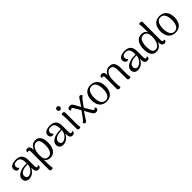

<svg xmlns="http://www.w3.org/2000/svg" viewBox="394 -2452 4400 4400"><g transform="rotate(-45 2593.5 -252.5)"><path d="M470.2 10Q427.4 10 405.2 -19.7Q382.9 -49.4 382.9 -113.6V-202.8L401.5 -194Q384.5 -133.6 350.3 -87.1Q316.2 -40.6 270 -14.8Q223.8 11.1 169.8 11.1Q111.2 11.1 78.2 -20.5Q45.3 -52.2 45.3 -104.8Q45.3 -146.3 66.7 -177.9Q88.1 -209.5 125.6 -231.9Q163.2 -254.2 210.6 -267.3Q252.8 -278.3 297.2 -282.3Q341.5 -286.2 379.2 -284V-309.5Q379.2 -397 349.9 -441Q320.6 -484.9 252.1 -484.9Q227.7 -484.9 203.3 -477.7Q178.9 -470.5 163.4 -453.1Q147.9 -435.8 147.9 -403.9Q147.9 -384.5 157.9 -362.9Q167.8 -341.4 191 -332.6Q182.2 -321.7 168.9 -317.3Q155.6 -312.9 142.8 -312.9Q108.3 -312.9 88 -340.2Q67.7 -367.5 67.7 -400.5Q67.7 -460 119.7 -490.4Q171.8 -520.8 259 -520.8Q362.9 -520.8 411.7 -468.1Q460.5 -415.4 460.5 -305.4V-105.2Q460.5 -52.2 496.2 -52.2Q503.8 -52.2 513.7 -57.3Q523.5 -62.5 529.1 -72.7Q535 -64.8 537.5 -56.6Q539.9 -48.4 539.9 -41.5Q539.9 -19.5 519.8 -4.8Q499.7 10 470.2 10ZM206.2 -44.5Q235.5 -45.5 266 -62.7Q296.5 -80 322.3 -109.2Q348.2 -138.3 364.4 -175.2Q380.5 -212.2 381.1 -252.4Q357.8 -254 329.4 -252.2Q301.1 -250.5 274 -245.5Q246.8 -240.5 226 -232Q182.1 -216.3 157.2 -188.5Q132.2 -160.7 132.2 -121.5Q132.2 -91.7 149 -67.4Q165.8 -43.2 206.2 -44.5Z M891.2 -520.8Q945 -520.8 979 -498.1Q1012.9 -475.4 1031.2 -438.8Q1049.5 -402.2 1056.6 -359.7Q1063.7 -317.2 1063.7 -277.5Q1063.7 -139.9 1008.2 -63.5Q952.7 12.9 852.6 12.9Q802.1 12.9 766.8 -8Q731.5 -28.9 715.8 -66.6V55.2Q715.8 76.2 717.1 104.3Q718.3 132.5 721.4 159.8Q724.5 187.2 729.2 206.2Q723.5 211.5 711.8 217.9Q700.2 224.3 683.1 224.3Q663 224.3 649.7 212.5Q636.4 200.8 636.4 180.2L637.4 -404.3Q637.4 -431.8 631.1 -443.5Q624.8 -455.2 609.2 -455.2Q603.7 -455.2 595.7 -452.7Q587.7 -450.2 582.7 -440.5Q576.8 -448.8 574 -457Q571.3 -465.3 571.3 -472.2Q571.3 -492.4 587.8 -504.9Q604.4 -517.4 631.2 -517.4Q674.2 -517.4 693.2 -483.8Q712.2 -450.2 712.2 -390.4V-298.6L690.1 -287.6Q696.5 -337.6 711.8 -380.1Q727.1 -422.6 751.9 -454.2Q776.8 -485.7 811.3 -503.2Q845.8 -520.8 891.2 -520.8ZM870.8 -472Q833.8 -472 805.2 -451.1Q776.7 -430.2 757 -393.4Q737.3 -356.7 727 -309.8Q716.8 -262.8 716.8 -210.8Q716.8 -175 722.1 -143Q727.4 -111 740.1 -86.6Q752.8 -62.2 776.1 -48.3Q799.4 -34.5 834.8 -34.5Q905.3 -34.5 942 -95.4Q978.6 -156.4 978.6 -276.9Q978.6 -311.4 974.8 -346Q971.1 -380.5 960.1 -408.9Q949.2 -437.3 927.9 -454.7Q906.7 -472 870.8 -472Z M1576.2 10Q1533.4 10 1511.2 -19.7Q1488.9 -49.4 1488.9 -113.6V-202.8L1507.5 -194Q1490.5 -133.6 1456.3 -87.1Q1422.2 -40.6 1376 -14.8Q1329.8 11.1 1275.8 11.1Q1217.2 11.1 1184.2 -20.5Q1151.3 -52.2 1151.3 -104.8Q1151.3 -146.3 1172.7 -177.9Q1194.1 -209.5 1231.6 -231.9Q1269.2 -254.2 1316.6 -267.3Q1358.8 -278.3 1403.2 -282.3Q1447.5 -286.2 1485.2 -284V-309.5Q1485.2 -397 1455.9 -441Q1426.6 -484.9 1358.1 -484.9Q1333.7 -484.9 1309.3 -477.7Q1284.9 -470.5 1269.4 -453.1Q1253.9 -435.8 1253.9 -403.9Q1253.9 -384.5 1263.9 -362.9Q1273.8 -341.4 1297 -332.6Q1288.2 -321.7 1274.9 -317.3Q1261.6 -312.9 1248.8 -312.9Q1214.3 -312.9 1194 -340.2Q1173.7 -367.5 1173.7 -400.5Q1173.7 -460 1225.7 -490.4Q1277.8 -520.8 1365 -520.8Q1468.9 -520.8 1517.7 -468.1Q1566.5 -415.4 1566.5 -305.4V-105.2Q1566.5 -52.2 1602.2 -52.2Q1609.8 -52.2 1619.7 -57.3Q1629.5 -62.5 1635.1 -72.7Q1641 -64.8 1643.5 -56.6Q1645.9 -48.4 1645.9 -41.5Q1645.9 -19.5 1625.8 -4.8Q1605.7 10 1576.2 10ZM1312.2 -44.5Q1341.5 -45.5 1372 -62.7Q1402.5 -80 1428.3 -109.2Q1454.2 -138.3 1470.4 -175.2Q1486.5 -212.2 1487.1 -252.4Q1463.8 -254 1435.4 -252.2Q1407.1 -250.5 1380 -245.5Q1352.8 -240.5 1332 -232Q1288.1 -216.3 1263.2 -188.5Q1238.2 -160.7 1238.2 -121.5Q1238.2 -91.7 1255 -67.4Q1271.8 -43.2 1312.2 -44.5Z M1783.4 -602.9Q1761.2 -602.9 1745.1 -619Q1729.1 -635 1729.1 -656.8Q1729.1 -679.5 1745.1 -695.3Q1761.2 -711.1 1783.4 -711.1Q1805.7 -711.1 1821.5 -695.3Q1837.2 -679.5 1837.2 -656.8Q1837.2 -635 1821.5 -619Q1805.7 -602.9 1783.4 -602.9ZM1827.3 -114.2Q1827.3 -85.2 1829.7 -57.1Q1832.2 -29.1 1839.8 -7.4Q1834 -2.1 1822.4 4.6Q1810.8 11.2 1793.6 11.2Q1774.5 11.2 1761.7 -0.8Q1748.9 -12.8 1748.9 -33.4L1747.8 -395.8Q1747.8 -425.3 1745.4 -453.1Q1743 -480.9 1735.4 -503.1Q1741.2 -508.4 1752.5 -514.8Q1763.9 -521.2 1780.6 -521.2Q1800.6 -521.2 1813.2 -509.7Q1825.8 -498.2 1825.8 -476.6Z M2333.8 13.9Q2308.8 13.9 2291.1 2.9Q2273.4 -8.1 2259.7 -27.5Q2245.9 -47 2231.4 -73.1L2135.4 -243.3L2038.9 -410.1Q2027.3 -430.2 2017.3 -439.5Q2007.2 -448.8 1995 -448.8Q1981.2 -448.8 1973.6 -439.8Q1966 -430.7 1965.7 -419.2Q1951.9 -423.4 1942.9 -434.3Q1933.9 -445.2 1933.9 -461.1Q1933.9 -482.9 1952.7 -501.8Q1971.5 -520.8 2008.8 -520.8Q2033.8 -520.8 2050.6 -510.9Q2067.4 -501 2081.1 -481.5Q2094.8 -462.1 2109.8 -433.8L2193.7 -282.7L2301.8 -96.3Q2312.3 -78.8 2323.5 -68.4Q2334.8 -58 2347.6 -58Q2360.5 -58 2367.8 -67.8Q2375.2 -77.7 2375 -87.7Q2388.3 -83.9 2397.8 -72.8Q2407.2 -61.7 2407.2 -45.2Q2407.2 -23.9 2388 -5Q2368.8 13.9 2333.8 13.9ZM1988.7 12.9Q1972.5 12.9 1959.5 2Q1946.4 -9 1943.5 -36.2Q1965.6 -43.5 1983.6 -61.7Q2001.6 -80 2021.7 -109L2142.5 -280.5L2175.2 -235.2L2029.8 -11.5Q2023.5 -1.4 2013.4 5.8Q2003.4 12.9 1988.7 12.9ZM2194.3 -246.8 2160.7 -290.1 2295.7 -495.5Q2302 -506 2312 -513.4Q2322.1 -520.8 2338.2 -520.8Q2358.1 -520.8 2369.7 -509.1Q2381.4 -497.5 2384.3 -471.2Q2360 -462.3 2342 -442.3Q2323.9 -422.2 2305.5 -396.9Z M2679.5 12.9Q2571.1 12.9 2510.7 -57.5Q2450.2 -127.8 2450.2 -253.7Q2450.2 -380 2510.7 -450.4Q2571.1 -520.8 2679.5 -520.8Q2787.8 -520.8 2848.3 -450.4Q2908.7 -380 2908.7 -253.7Q2908.7 -127.8 2848.3 -57.5Q2787.8 12.9 2679.5 12.9ZM2679.5 -23.4Q2749.3 -23.4 2786.2 -83.1Q2823.2 -142.8 2823.2 -253.7Q2823.2 -365.1 2786.2 -424.8Q2749.3 -484.5 2679.5 -484.5Q2609.7 -484.5 2572.5 -424.8Q2535.3 -365.1 2535.3 -253.7Q2535.3 -142.8 2572.5 -83.1Q2609.7 -23.4 2679.5 -23.4Z M3092.5 11.2Q3071.5 11.2 3058.4 -1.7Q3045.4 -14.6 3045.4 -36.6V-406.2Q3044.4 -434.6 3038.1 -446.1Q3031.8 -457.5 3017.2 -457.5Q3011.7 -457.5 3003.7 -455Q2995.7 -452.5 2990.7 -442.3Q2979.3 -457.5 2979.3 -474Q2979.3 -494.2 2994.9 -507Q3010.5 -519.7 3038.7 -519.7Q3077.1 -519.7 3097 -494.2Q3116.9 -468.6 3116.9 -417.2V-347.3L3102.1 -328.7Q3107.9 -388.7 3132.7 -431.7Q3157.4 -474.8 3197.5 -497.8Q3237.7 -520.8 3288.8 -520.8Q3371.8 -520.8 3410.8 -468.1Q3449.8 -415.4 3449.8 -312.7V-114.2Q3450.8 -87.9 3453.3 -58.5Q3455.7 -29.1 3463.3 -7.4Q3455.2 0.2 3444.1 5.7Q3432.9 11.2 3417.2 11.2Q3396.6 11.2 3383.5 -0.8Q3370.5 -12.8 3370.5 -33.4V-303.1Q3369.5 -386.8 3346.8 -430.6Q3324.1 -474.3 3265.5 -474.3Q3241.5 -474.3 3216.5 -461.9Q3191.6 -449.5 3170.8 -422.1Q3150.1 -394.7 3137.2 -350.1Q3124.3 -305.5 3124.3 -241.5Q3124.3 -181.2 3124.5 -142Q3124.8 -102.8 3126 -77.9Q3127.2 -53.1 3130 -37Q3132.9 -21 3138.2 -6.9Q3132.4 -1.6 3120.8 4.8Q3109.2 11.2 3092.5 11.2Z M3997.2 10Q3954.4 10 3932.2 -19.7Q3909.9 -49.4 3909.9 -113.6V-202.8L3928.5 -194Q3911.5 -133.6 3877.3 -87.1Q3843.2 -40.6 3797 -14.8Q3750.8 11.1 3696.8 11.1Q3638.2 11.1 3605.2 -20.5Q3572.3 -52.2 3572.3 -104.8Q3572.3 -146.3 3593.7 -177.9Q3615.1 -209.5 3652.6 -231.9Q3690.2 -254.2 3737.6 -267.3Q3779.8 -278.3 3824.2 -282.3Q3868.5 -286.2 3906.2 -284V-309.5Q3906.2 -397 3876.9 -441Q3847.6 -484.9 3779.1 -484.9Q3754.7 -484.9 3730.3 -477.7Q3705.9 -470.5 3690.4 -453.1Q3674.9 -435.8 3674.9 -403.9Q3674.9 -384.5 3684.9 -362.9Q3694.8 -341.4 3718 -332.6Q3709.2 -321.7 3695.9 -317.3Q3682.6 -312.9 3669.8 -312.9Q3635.3 -312.9 3615 -340.2Q3594.7 -367.5 3594.7 -400.5Q3594.7 -460 3646.7 -490.4Q3698.8 -520.8 3786 -520.8Q3889.9 -520.8 3938.7 -468.1Q3987.5 -415.4 3987.5 -305.4V-105.2Q3987.5 -52.2 4023.2 -52.2Q4030.8 -52.2 4040.7 -57.3Q4050.5 -62.5 4056.1 -72.7Q4062 -64.8 4064.5 -56.6Q4066.9 -48.4 4066.9 -41.5Q4066.9 -19.5 4046.8 -4.8Q4026.7 10 3997.2 10ZM3733.2 -44.5Q3762.5 -45.5 3793 -62.7Q3823.5 -80 3849.3 -109.2Q3875.2 -138.3 3891.4 -175.2Q3907.5 -212.2 3908.1 -252.4Q3884.8 -254 3856.4 -252.2Q3828.1 -250.5 3801 -245.5Q3773.8 -240.5 3753 -232Q3709.1 -216.3 3684.2 -188.5Q3659.2 -160.7 3659.2 -121.5Q3659.2 -91.7 3676 -67.4Q3692.8 -43.2 3733.2 -44.5Z M4292.8 12.9Q4239.9 12.9 4206.4 -9.1Q4172.9 -31.1 4154.4 -67.5Q4135.8 -103.8 4128.5 -146.6Q4121.2 -189.3 4121.2 -230.3Q4121.2 -367.1 4175.1 -443.9Q4229 -520.8 4330.9 -520.8Q4382.8 -520.8 4418.2 -500.1Q4453.5 -479.5 4468.6 -440.8L4468.1 -574.9Q4468.1 -613.2 4465.4 -648.5Q4462.8 -683.8 4454.8 -712.2Q4460.5 -717.5 4472.2 -723.9Q4483.8 -730.3 4500.9 -730.3Q4521 -730.3 4534.3 -718.8Q4547.6 -707.3 4547.6 -685.7L4546.6 -105.2Q4546.6 -78.1 4555.3 -66.2Q4564.1 -54.2 4578.5 -54.2Q4584 -54.2 4592.2 -56.8Q4600.5 -59.3 4605 -69Q4610.9 -61.2 4613.7 -52.7Q4616.4 -44.2 4616.4 -37.3Q4616.4 -17.1 4598.7 -4.6Q4581 7.9 4553.8 7.9Q4511.9 7.9 4491.9 -25.7Q4471.8 -59.3 4471.8 -119.6V-209.2L4493.9 -219.8Q4487.5 -169.8 4472.2 -127.5Q4456.9 -85.2 4432.1 -53.7Q4407.2 -22.2 4372.7 -4.6Q4338.2 12.9 4292.8 12.9ZM4313.2 -36.3Q4350.2 -36.3 4378.8 -57.5Q4407.3 -78.6 4427 -115.8Q4446.7 -153 4457 -201.3Q4467.2 -249.7 4467.2 -303.5Q4467.2 -333.8 4462.1 -364.2Q4456.9 -394.5 4443.8 -419.4Q4430.8 -444.3 4406.5 -459.3Q4382.2 -474.3 4343.8 -474.3Q4277.6 -474.3 4242 -413.3Q4206.3 -352.4 4206.3 -232.8Q4206.3 -196.5 4210.1 -161.4Q4213.8 -126.4 4225 -98.2Q4236.2 -70.1 4257.5 -53.2Q4278.8 -36.3 4313.2 -36.3Z M4913.5 12.9Q4805.1 12.9 4744.7 -57.5Q4684.2 -127.8 4684.2 -253.7Q4684.2 -380 4744.7 -450.4Q4805.1 -520.8 4913.5 -520.8Q5021.8 -520.8 5082.3 -450.4Q5142.7 -380 5142.7 -253.7Q5142.7 -127.8 5082.3 -57.5Q5021.8 12.9 4913.5 12.9ZM4913.5 -23.4Q4983.3 -23.4 5020.2 -83.1Q5057.2 -142.8 5057.2 -253.7Q5057.2 -365.1 5020.2 -424.8Q4983.3 -484.5 4913.5 -484.5Q4843.7 -484.5 4806.5 -424.8Q4769.3 -365.1 4769.3 -253.7Q4769.3 -142.8 4806.5 -83.1Q4843.7 -23.4 4913.5 -23.4Z"/></g></svg>

Font: Arima Thin
Style: Regular
Weight: 100
Designer: Joana Correia and Natanael Gama
Foundry: NDISCOVER
Version: Version 1.101;gftools[0.9.23]